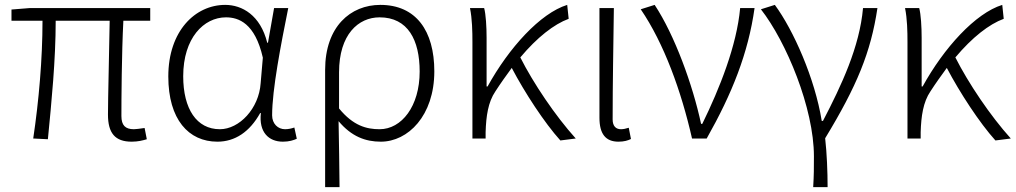

<svg xmlns="http://www.w3.org/2000/svg" viewBox="-20 -567 4158 786"><path d="M519 13C545 13 564 8 581 3L572 -43C550 -40 537 -38 528 -38C493 -38 477 -54 477 -92C477 -155 478 -348 485 -482H595V-534H102L27 -528V-482H154C154 -326 139 -154 116 0L176 3C191 -150 208 -322 208 -482H429C427 -352 422 -164 422 -98C422 -22 451 13 519 13Z M870 13C942 13 1002 -27 1045 -104H1048C1039 -26 1080 13 1138 13C1164 13 1182 7 1195 1L1185 -45C1174 -41 1160 -38 1147 -38C1118 -38 1094 -60 1094 -95C1094 -200 1130 -385 1160 -534H1102L1077 -392H1074C1046 -505 971 -547 902 -547C779 -547 669 -440 669 -254C669 -78 752 13 870 13ZM880 -38C785 -38 730 -121 730 -255C730 -411 814 -496 905 -496C957 -496 1024 -472 1056 -331L1047 -226C1040 -123 960 -38 880 -38Z M1311 199H1370C1369 96 1368 32 1366 -71C1419 -8 1476 13 1539 13C1650 13 1758 -93 1758 -275C1758 -441 1683 -547 1537 -547C1415 -547 1311 -458 1311 -281ZM1534 -38C1481 -38 1426 -52 1368 -123V-271C1368 -426 1447 -496 1534 -496C1650 -496 1698 -403 1698 -274C1698 -132 1624 -38 1534 -38Z M2274 8 2337 0C2253 -93 2163 -227 2110 -332C2179 -414 2248 -468 2308 -490L2302 -547C2192 -513 2063 -371 1976 -213H1972V-412C1972 -457 1969 -508 1962 -534H1904C1913 -490 1914 -438 1914 -395V0H1968V-26C1970 -91 1978 -149 2008 -193C2030 -227 2053 -259 2075 -289C2128 -188 2209 -64 2274 8Z M2512 13C2535 13 2551 8 2563 2L2554 -44C2541 -40 2532 -38 2522 -38C2502 -38 2488 -50 2488 -78C2488 -225 2491 -379 2493 -534H2434V-85C2434 -19 2459 13 2512 13Z M2813 0H2873C2977 -184 3043 -349 3069 -534H3010C2996 -380 2926 -205 2855 -60H2850C2816 -219 2742 -423 2660 -547L2603 -529C2698 -390 2769 -194 2813 0Z M3309 199H3368C3368 136 3365 61 3358 -1C3488 -215 3545 -353 3572 -534H3513C3499 -375 3425 -218 3349 -72H3344C3316 -246 3228 -444 3152 -547L3095 -529C3199 -396 3312 -124 3312 73C3312 125 3312 148 3309 199Z M4055 8 4118 0C4034 -93 3944 -227 3891 -332C3960 -414 4029 -468 4089 -490L4083 -547C3973 -513 3844 -371 3757 -213H3753V-412C3753 -457 3750 -508 3743 -534H3685C3694 -490 3695 -438 3695 -395V0H3749V-26C3751 -91 3759 -149 3789 -193C3811 -227 3834 -259 3856 -289C3909 -188 3990 -64 4055 8Z"/></svg>

Font: Noto Sans KR Light
Style: Regular
Weight: 300
Designer: Ryoko NISHIZUKA 西塚涼子 (kana, bopomofo & ideographs); Paul D. Hunt (Latin, Greek & Cyrillic); Sandoll Communications 산돌커뮤니
Foundry: Adobe
Version: Version 2.004;hotconv 1.0.118;makeotfexe 2.5.65603